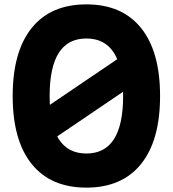

<svg xmlns="http://www.w3.org/2000/svg" viewBox="-20 -839 790 878"><path d="M375 19Q212 19 125 -89Q38 -197 38 -400Q38 -603 125 -711Q212 -819 375 -819Q538 -819 625 -711Q712 -603 712 -400Q712 -197 625 -89Q538 19 375 19ZM375 -137Q459 -137 501 -202.5Q543 -268 543 -400Q543 -532 501 -597.5Q459 -663 375 -663Q291 -663 249 -597.5Q207 -532 207 -400Q207 -268 249 -202.5Q291 -137 375 -137ZM157 -325 625 -642V-475L157 -158Z"/></svg>

Font: Martian Mono SemiExpanded SemiExpanded
Style: Bold
Weight: 700
Width: 6
Monospace: yes
Version: Version 1.000